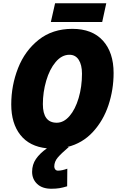

<svg xmlns="http://www.w3.org/2000/svg" viewBox="-20 -902 742 1178"><path d="M607 -767H292L318 -882H632ZM393 0H402Q355 40 334 65Q313 90 313 120Q313 130 319 137.5Q325 145 336 145Q360 145 393 133L392 241Q366 249 345 252.5Q324 256 295 256Q239 256 208 226.5Q177 197 177 152Q177 108 200.5 73.5Q224 39 268 8Q161 -3 105 -74Q49 -145 49 -261Q49 -378 91 -484.5Q133 -591 217.5 -658Q302 -725 424 -725Q546 -725 611.5 -652.5Q677 -580 677 -454Q677 -352 645.5 -257Q614 -162 550 -92.5Q486 -23 393 0ZM483 -450Q483 -504 463 -535Q443 -566 406 -566Q359 -566 321.5 -521.5Q284 -477 263.5 -406.5Q243 -336 243 -263Q243 -149 328 -149Q371 -149 406.5 -190Q442 -231 462.5 -300.5Q483 -370 483 -450Z"/></svg>

Font: Noto Sans Display Black
Style: Italic
Weight: 900
Italic angle: -12°
Designer: Monotype Design team
Foundry: Monotype Imaging Inc.
Version: Version 1.000